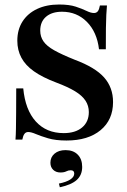

<svg xmlns="http://www.w3.org/2000/svg" viewBox="-20 -602 555 838"><path d="M270.2 11.3Q222.6 11.3 189.9 1.6Q157.3 -8.1 136.7 -16.9Q116.1 -25.8 103.2 -25.8Q92.7 -25.8 86.7 -17.7Q80.6 -9.7 77.4 7.3H47.6Q49.2 -12.9 49.6 -39.9Q50 -66.9 50.4 -109.3Q50.8 -151.6 50.8 -216.1H81.5Q90.3 -122.6 136.3 -71.8Q182.3 -21 258.1 -21Q308.9 -21 338.3 -45.6Q367.7 -70.2 367.7 -112.9Q367.7 -140.3 353.2 -162.5Q338.7 -184.7 307.7 -203.6Q276.6 -222.6 225 -241.9Q165.3 -264.5 128.2 -290.7Q91.1 -316.9 73.4 -350Q55.6 -383.1 55.6 -424.2Q55.6 -472.6 78.2 -508.1Q100.8 -543.5 141.9 -562.9Q183.1 -582.3 237.9 -582.3Q282.3 -582.3 310.5 -573Q338.7 -563.7 357.7 -554.4Q376.6 -545.2 390.3 -545.2Q400.8 -545.2 406.9 -552.8Q412.9 -560.5 416.1 -578.2H446.8Q445.2 -559.7 444 -537.1Q442.7 -514.5 442.3 -479.4Q441.9 -444.4 441.9 -387.1H412.1Q403.2 -462.1 359.3 -506.5Q315.3 -550.8 250.8 -550.8Q206.5 -550.8 181 -529Q155.6 -507.3 155.6 -468.5Q155.6 -441.9 169.8 -421.4Q183.9 -400.8 216.9 -382.3Q250 -363.7 306.5 -341.1Q395.2 -308.1 434.3 -264.1Q473.4 -220.2 473.4 -156.5Q473.4 -79 419 -33.9Q364.5 11.3 270.2 11.3ZM241.1 215.3 237.1 199.2Q269.4 192.7 286.7 181.5Q304 170.2 304 155.6Q304 141.1 288.7 141.1Q278.2 141.1 269 146Q259.7 150.8 243.5 150.8Q224.2 150.8 212.1 139.1Q200 127.4 200 108.1Q200 83.9 218.1 68.5Q236.3 53.2 266.1 53.2Q300 53.2 319.4 73Q338.7 92.7 338.7 126.6Q338.7 162.1 314.9 183.5Q291.1 204.8 241.1 215.3Z"/></svg>

Font: Playfair
Style: Bold
Weight: 700
Designer: Claus Eggers Sørensen
Foundry: Claus Eggers Sørensen
Version: Version 2.001;gftools[0.9.30]